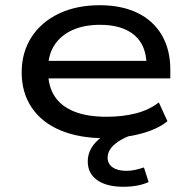

<svg xmlns="http://www.w3.org/2000/svg" viewBox="-20 -520 726 735"><path d="M381 9Q283 9 211.5 -21Q140 -51 101.5 -108Q63 -165 63 -243Q63 -319 100 -377Q137 -435 204.5 -467.5Q272 -500 362 -500Q446 -500 506.5 -470.5Q567 -441 599.5 -385.5Q632 -330 632 -253V-220H142V-287H564L541 -269Q541 -346 494.5 -385.5Q448 -425 363 -425Q302 -425 257.5 -405Q213 -385 188.5 -347.5Q164 -310 164 -257V-248Q164 -191 188.5 -152.5Q213 -114 263 -93.5Q313 -73 388 -73Q449 -73 500 -86Q551 -99 588 -128L621 -56Q583 -25 518.5 -8Q454 9 381 9ZM453 195Q388 195 352 169.5Q316 144 316 98Q316 56 348 23Q380 -10 443 -33L476 0Q450 10 430.5 23.5Q411 37 401.5 52Q392 67 392 84Q392 107 411 120.5Q430 134 464 134Q480 134 496.5 130.5Q513 127 531 121L549 177Q529 186 504.5 190.5Q480 195 453 195Z"/></svg>

Font: Nunito Sans 10pt Expanded Medium
Style: Regular
Weight: 500
Width: 7
Designer: Vernon Adams
Foundry: Vernon Adams
Version: Version 3.101;gftools[0.9.27]